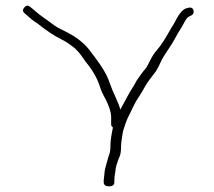

<svg xmlns="http://www.w3.org/2000/svg" viewBox="-20 -647 754 678"><path d="M350 -45 346.2 -10V-4C346.2 6 352.5 11 365 11C377.5 11 383.8 6 383.8 -4V-10C383.8 -19.3 385 -30 387.5 -42C387.5 -53.3 392.7 -71.5 403.1 -96.5C406 -103.5 407.5 -114.8 407.5 -130.5C407.5 -136.8 407.9 -142.3 408.8 -147C409.6 -151.7 410.6 -159 411.9 -169C413.2 -179 415.3 -187.8 418.1 -195.5C420.2 -201.2 422.5 -207.9 425 -215.7C427.6 -223.4 432.6 -234.4 440 -248.5C443.3 -254.8 447.3 -263.1 452 -273.4C456.7 -283.6 464.2 -296.3 474.4 -311.5C477.3 -315.8 480.2 -320.5 483.1 -325.5C486 -330.5 489.3 -336.2 492.8 -342.8C496.4 -349.2 503.1 -359.2 513.1 -372.5C516.9 -377.5 521.2 -383.1 526.2 -389.4C531.2 -395.6 538.9 -408.9 548.2 -429.2C551.8 -438 560.6 -452.7 574.6 -473.2C583.8 -486.6 591 -498.2 596.3 -508C600.6 -516 604.3 -522.7 607.3 -528C610.3 -533.3 613.5 -538.5 616.8 -543.5C620.1 -548.5 623.8 -554.8 627.8 -562.5C631.8 -570.2 635.5 -576.3 638.7 -580.9C642 -585.5 647.4 -589.2 654.8 -592C663.2 -596.2 665.8 -602.9 662.8 -612C659.8 -621 650.8 -622.6 635.8 -617C624.4 -612.2 613.1 -599.1 601.8 -577.5C597.8 -569.8 594.5 -563.7 591.8 -559C588.5 -554.3 585.1 -549 581.8 -543C564.3 -511.5 549.4 -487.8 535.3 -471.7C525.5 -461.5 514.5 -443.8 502.5 -418.5C499.2 -411.5 495.6 -406 491.9 -402C488.1 -398 484.4 -393.3 480.6 -388C476.9 -382.7 472.9 -377.2 468.7 -371.5C464.6 -365.8 461 -360.2 458.1 -354.5C455.2 -348.8 451.5 -342.6 447.1 -335.8C442.7 -329 436.7 -318.9 429.4 -305.5C424.8 -297.2 420.4 -289 416.2 -281C412.1 -273 408.3 -266 405 -260C402.3 -270.8 395.8 -287.3 385.6 -309.5C382.7 -315.8 379.8 -322.3 376.9 -329C374 -335.7 369.1 -348.5 362.2 -367.5C355.3 -386.4 339.5 -412.3 315 -445C310 -451.7 305.4 -457.7 301.2 -463C281.6 -491.3 252.4 -515.2 213.7 -534.5C203.7 -539.5 194.2 -544.3 185 -549C176.9 -553.7 169.1 -559.2 160.7 -565.5C152.4 -571.8 141.6 -579.7 128.2 -589C121.6 -593.7 115.6 -598.3 110.2 -603C99.6 -612.3 91.6 -619 86.2 -623C78.9 -629 72.1 -628.2 65.7 -620.5C59.4 -612.8 59.6 -606.2 66.4 -600.5C73.2 -594.8 81.3 -587.8 90.7 -579.5C96.4 -574.5 103.2 -569.7 111.2 -565C141.5 -540.8 169.1 -521.7 197.3 -507.7C209.6 -502.2 225.5 -491.6 245 -476L258.1 -462C261.9 -458 265.6 -453.2 269.4 -447.5C273.1 -441.8 277.5 -435.7 282.5 -429C306.1 -400.6 322.6 -372.1 331.9 -343.5C334.8 -334.5 337.9 -326.3 341.2 -319C362.1 -281.5 372.5 -253.2 372.5 -234V-208C372.5 -203.3 374.6 -199.7 378.8 -197C372.9 -169 370 -148 370 -134C370 -120 368.8 -109.7 366.2 -103C363.8 -96.3 361.7 -89.7 360 -83C358.3 -76.3 356.5 -69.7 354.4 -63C352.3 -56.3 350.8 -50.3 350 -45Z"/></svg>

Font: Proton
Style: ExBdExt
Weight: 500
Version: Version 1.017